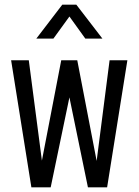

<svg xmlns="http://www.w3.org/2000/svg" viewBox="-20 -800 592 820"><path d="M114 0 27.5 -542.5H103L163.5 -79.5L152.5 -80.5L241.5 -542.5H310L399 -80.5L388.5 -79.5L448 -542.5H524L437.5 0H355.5L269.5 -418H283.5L196.5 0ZM135 -635 246 -780H306L417.5 -635H344.5L276.5 -729.5L208 -635Z"/></svg>

Font: Mohave Light
Style: Regular
Weight: 400
Version: Version 2.003